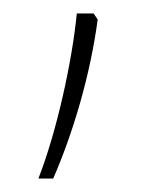

<svg xmlns="http://www.w3.org/2000/svg" viewBox="-20 -136 246 285"><path d="M119 -116H94C87 -44 64 60 37 129H59C89 60 114 -25 125 -107Z"/></svg>

Font: Noto Sans Malayalam Thin
Style: Regular
Weight: 100
Designer: Jelle Bosma - Monotype Design Team
Foundry: Monotype Imaging Inc.
Version: Version 2.104